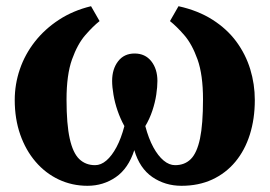

<svg xmlns="http://www.w3.org/2000/svg" viewBox="-20 -588 869 619"><path d="M262 11Q212.5 11 169.5 -9.2Q126.5 -29.5 94.8 -66.5Q63 -103.5 45.2 -154.2Q27.5 -205 27.5 -265.5Q27.5 -316.5 44 -364.8Q60.5 -413 92.5 -453.8Q124.5 -494.5 170 -524.2Q215.5 -554 273.5 -568L301 -520Q279.5 -503 254.8 -474.5Q230 -446 212.2 -396.5Q194.5 -347 194.5 -267Q194.5 -187.5 204.8 -141.2Q215 -95 235.5 -75.2Q256 -55.5 286.5 -55.5Q305.5 -55.5 323 -70.5Q340.5 -85.5 355.5 -113.5Q370.5 -141.5 381 -181.5Q368 -205 359 -231.2Q350 -257.5 345.8 -282.8Q341.5 -308 341.5 -327Q341.5 -365.5 360.8 -390.5Q380 -415.5 414 -415.5Q448 -415.5 467.8 -390.5Q487.5 -365.5 487.5 -327Q487.5 -308 483.8 -282.8Q480 -257.5 471.2 -231.2Q462.5 -205 448.5 -181.5Q459 -141.5 474.2 -113.5Q489.5 -85.5 507.5 -70.5Q525.5 -55.5 544.5 -55.5Q575.5 -55.5 595.2 -75.2Q615 -95 624.8 -141.2Q634.5 -187.5 634.5 -267.5Q634.5 -347 616.8 -396.5Q599 -446 574.2 -474.5Q549.5 -503 528 -520L555.5 -568Q619 -554 665.5 -524.2Q712 -494.5 742 -453.8Q772 -413 786.8 -364.8Q801.5 -316.5 801.5 -265.5Q801.5 -205 785.5 -154.2Q769.5 -103.5 738.8 -66.5Q708 -29.5 664.2 -9.2Q620.5 11 565 11Q512.5 11 471.2 -17.2Q430 -45.5 413 -104Q394 -45 353.5 -17Q313 11 262 11Z"/></svg>

Font: Merriweather 20pt ExtraBold
Style: Regular
Weight: 800
Version: Version 2.100